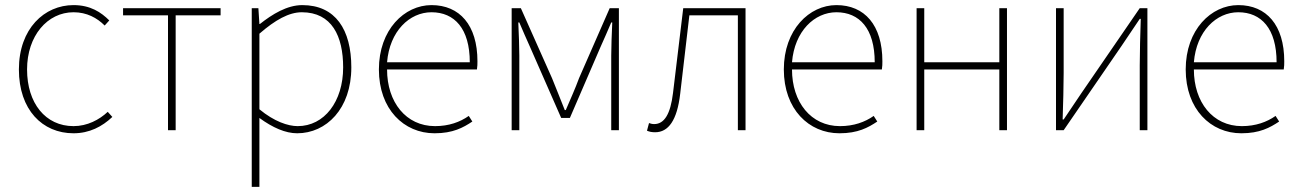

<svg xmlns="http://www.w3.org/2000/svg" viewBox="-20 -510 5088 752"><path d="M268 12C330 12 380 -14 420 -52L402 -72C369 -41 322 -16 268 -16C158 -16 86 -106 86 -238C86 -370 166 -462 268 -462C320 -462 360 -440 390 -410L408 -430C376 -462 334 -490 268 -490C154 -490 54 -398 54 -238C54 -80 146 12 268 12Z M638 0H668V-450H844V-478H462V-450H638Z M966 222H996V-48C1048 -10 1098 12 1144 12C1258 12 1356 -84 1356 -246C1356 -394 1294 -490 1164 -490C1104 -490 1046 -454 998 -416H996L992 -478H966ZM1146 -16C1108 -16 1054 -34 996 -82V-378C1058 -432 1112 -462 1162 -462C1280 -462 1324 -368 1324 -246C1324 -112 1250 -16 1146 -16Z M1682 12C1754 12 1794 -10 1830 -34L1816 -56C1782 -32 1738 -16 1684 -16C1570 -16 1496 -110 1496 -238H1848C1850 -250 1850 -260 1850 -270C1850 -412 1780 -490 1670 -490C1564 -490 1464 -394 1464 -238C1464 -82 1562 12 1682 12ZM1496 -266C1506 -388 1584 -462 1670 -462C1760 -462 1820 -398 1820 -266Z M1984 0H2014V-292C2014 -327 2012 -376 2010 -422H2014C2028 -388 2042 -358 2056 -326L2178 -48H2212L2332 -326C2346 -358 2360 -388 2374 -422H2378C2376 -376 2374 -327 2374 -292V0H2404V-478H2368L2248 -204C2233 -163 2214 -121 2196 -79H2192C2176 -121 2158 -163 2142 -204L2020 -478H1984Z M2546 8C2598 8 2632 -39 2644 -142C2656 -245 2668 -347 2680 -450H2870V0H2900V-478H2656C2643 -367 2629 -257 2616 -146C2606 -63 2582 -24 2542 -24C2534 -24 2528 -26 2522 -28L2514 2C2524 6 2532 8 2546 8Z M3268 12C3340 12 3380 -10 3416 -34L3402 -56C3368 -32 3324 -16 3270 -16C3156 -16 3082 -110 3082 -238H3434C3436 -250 3436 -260 3436 -270C3436 -412 3366 -490 3256 -490C3150 -490 3050 -394 3050 -238C3050 -82 3148 12 3268 12ZM3082 -266C3092 -388 3170 -462 3256 -462C3346 -462 3406 -398 3406 -266Z M3570 0H3600V-238H3894V0H3924V-478H3894V-266H3600V-478H3570Z M4116 0H4146L4374 -332C4394 -362 4424 -406 4444 -436H4448C4446 -372 4444 -307 4444 -254V0H4474V-478H4444L4216 -146C4196 -116 4166 -72 4146 -42H4142C4144 -106 4146 -171 4146 -224V-478H4116Z M4842 12C4914 12 4954 -10 4990 -34L4976 -56C4942 -32 4898 -16 4844 -16C4730 -16 4656 -110 4656 -238H5008C5010 -250 5010 -260 5010 -270C5010 -412 4940 -490 4830 -490C4724 -490 4624 -394 4624 -238C4624 -82 4722 12 4842 12ZM4656 -266C4666 -388 4744 -462 4830 -462C4920 -462 4980 -398 4980 -266Z"/></svg>

Font: Source Sans Pro ExtraLight
Style: Regular
Weight: 200
Designer: Paul D. Hunt
Foundry: Adobe Systems Incorporated
Version: Version 3.006;hotconv 1.0.111;makeotfexe 2.5.65597